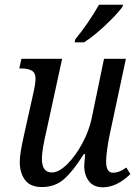

<svg xmlns="http://www.w3.org/2000/svg" viewBox="-20 -786 587 816"><path d="M338 -81Q338 -89 342 -131H336Q291 -59 252.5 -25Q214 9 158 9Q109 9 86.5 -21Q64 -51 64 -98Q64 -133 82 -212L121 -387Q131 -431 131 -452Q131 -476 115.5 -485.5Q100 -495 70 -495H62L71 -536H244L179 -237Q158 -148 158 -112Q158 -53 200 -53Q230 -53 265.5 -88Q301 -123 330 -177Q359 -231 370 -285L422 -536H515L445 -208Q440 -184 435.5 -152Q431 -120 431 -100Q431 -52 460 -52Q474 -52 487 -57Q500 -62 517 -74L534 -46Q476 10 417 10Q378 10 358 -16Q338 -42 338 -81ZM300 -619Q355 -686 401 -766H503L500 -756Q475 -723 426 -677Q377 -631 337 -606H297Z"/></svg>

Font: Noto Serif Narrow
Style: Italic
Weight: 400
Width: 4
Italic angle: -12°
Designer: Monotype Design Team
Foundry: Monotype Imaging Inc.
Version: Version 1.001